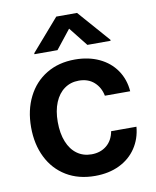

<svg xmlns="http://www.w3.org/2000/svg" viewBox="-85 -813 723 890"><g transform="rotate(-10 276.5 -368.5)"><path d="M37.1 -262.7Q37.1 -343.3 68.4 -405.5Q99.6 -467.8 157 -502.4Q214.4 -537.1 291 -537.1Q355 -537.1 405 -513.7Q455.1 -490.2 484.6 -447.3Q514.2 -404.3 518.6 -347.7H399.4Q391.6 -387.7 363.8 -412.6Q335.9 -437.5 292 -437.5Q253.4 -437.5 224.4 -416.7Q195.3 -396 179.2 -357.2Q163.1 -318.4 163.1 -265.6Q163.1 -211.4 179 -172.1Q194.8 -132.8 223.9 -111.8Q252.9 -90.8 292 -90.8Q334 -90.8 362.8 -114.3Q391.6 -137.7 399.4 -180.7H518.6Q513.7 -124.5 484.6 -81.1Q455.6 -37.6 405.8 -13.4Q356 10.7 291 10.7Q213.4 10.7 156 -23.9Q98.6 -58.6 67.9 -120.6Q37.1 -182.6 37.1 -262.7ZM290 -682.6 219.7 -593.8H111.3V-598.6L241.2 -748H338.9L469.7 -598.6V-593.8H360.4Z"/></g></svg>

Font: WEMIX Pretendard SemiBold
Style: Regular
Weight: 600
Designer: Base glyphs from Inter by Rasmus Andersson; Hangeul glyphs from Noto Sans CJK(Source Han Sans) by Jang Soo-young and Kan
Foundry: Kil Hyung-jin
Version: Version 1.000